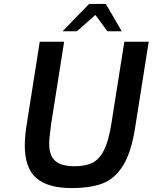

<svg xmlns="http://www.w3.org/2000/svg" viewBox="-20 -950 776 976"><path d="M106 -211Q106 -263 119 -338L182 -738H306L240 -320Q230 -246 230 -220Q230 -159 261 -132Q292 -105 359 -105Q414 -105 449 -122Q484 -139 508 -185.5Q532 -232 546 -320L612 -738H736L667 -302Q647 -174 605 -107.5Q563 -41 501.5 -17.5Q440 6 343 6Q223 6 164.5 -45Q106 -96 106 -211ZM433 -930H518L599 -791H526L465 -874L371 -791H298Z"/></svg>

Font: Exo SemiBold
Style: Italic
Weight: 600
Italic angle: -9°
Designer: Natanael Gama
Foundry: Natanael Gama
Version: Version 1.500; ttfautohint (v1.6)